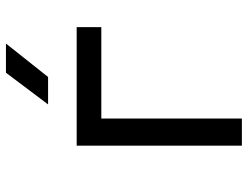

<svg xmlns="http://www.w3.org/2000/svg" viewBox="-113 -712 825 639"><g transform="rotate(-90 299.5 -392.5)"><path d="M271.5 -645 377 -785.2H474.1L362.8 -645ZM134.3 0V-549.8H528.8V-467.8H224.6V0Z"/></g></svg>

Font: UDEV Gothic 35
Style: Regular
Weight: 400
Version: v2.1.0; ttfautohint (v1.8.4.7-5d5b-dirty) -l 6 -r 45 -G 200 